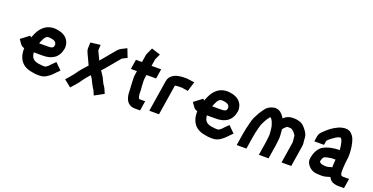

<svg xmlns="http://www.w3.org/2000/svg" viewBox="-27 -1475 4446 2288"><g transform="rotate(20 2196.5 -331.5)"><path d="M475 -322C465.6 -322 450.8 -320 440.7 -320H330.7C336.6 -336.4 341.3 -349.2 350.3 -368C364.5 -399.3 380.3 -427 419.6 -427C470.2 -422.7 510.2 -412.8 515.6 -370C515.4 -368.7 515.5 -367.3 516 -366C514.9 -359.3 513.7 -354 512.4 -350C509.3 -330 492 -326.1 475 -322ZM639.4 -369C641.3 -385 640.8 -398.7 637.9 -410C635.3 -433.2 626.8 -455.4 614.8 -472C583.2 -520.2 523.8 -546.1 442.1 -550C359.6 -550 307.9 -511.9 268.5 -458C248.2 -428.8 230.8 -388.9 216.9 -353C216.8 -352 216.8 -352 216.4 -350L201.6 -370L95.9 -290L133.5 -237C145 -220.2 160.8 -210.2 183.5 -205C182.9 -201.7 182.7 -198.3 182.9 -195C183.6 -156.4 187.1 -124.6 199 -95C220.6 -32 273.9 13.9 351.6 28C381.2 34.6 409.9 40 445.7 40H469.7C504.4 40 532.5 27.8 555.9 13C573.5 1.2 602.1 -19.1 615.5 -35C636 -58.5 659 -79.2 681 -101L600.7 -181L553.2 -134C543.9 -124.9 536 -117.1 526.8 -106C521.4 -101.4 504.5 -89.7 501.9 -88C496.7 -84.9 493 -83 485.1 -83H466.1C461.5 -83 456.9 -83.3 452.3 -84C424.9 -86.8 399.6 -88.8 376.4 -97C330.2 -111.5 311.8 -146.7 307.2 -197H421.2C540.9 -197 620.4 -248.8 639.4 -369Z M1339 -625 1271.6 -591C1258.5 -584.3 1245.2 -574 1231.7 -560C1200.4 -523.2 1177.4 -493.2 1144.1 -455C1121.4 -428.5 1097.4 -396.8 1074.9 -372C1073.8 -373.3 1073.3 -374.3 1073.4 -375C1068.8 -383.7 1063.5 -394.3 1057.5 -407C1045.2 -430.1 1037.1 -454.7 1024.5 -477C1024.2 -479 1023.5 -480.7 1022.3 -482L1025.6 -553L901.2 -538L898.5 -477L898.6 -465C897.8 -447 902.2 -428.3 911.8 -409C927.7 -377.6 943.4 -339.7 958.9 -309L970.8 -283C973 -279.7 974.8 -276.3 976.2 -273C950 -245.7 928.3 -218 903.3 -191C888.8 -173.9 874 -153.4 862.5 -136C857.4 -129 857.4 -129 847.2 -115C820.8 -82 796.1 -54 768.6 -23L857.4 48L901.2 -1C916.9 -21.1 923.9 -28.7 941.9 -50C961.1 -76.9 972.1 -95.6 993 -120C1004.1 -133 1004.1 -133 1015.1 -146C1023.2 -154.7 1031.3 -164 1039.6 -174C1048.9 -162.9 1053.6 -150.2 1063 -139C1064.2 -138.3 1065.1 -137.3 1065.5 -136C1078.6 -103 1098.5 -71.1 1114.3 -40C1120.2 -31.9 1125 -26.8 1129 -19L1155.3 42L1271.3 -21L1245 -82C1241 -90.7 1236.3 -98.7 1230.8 -106C1215.3 -124.5 1208.7 -143 1197.2 -165.5C1185.1 -189.4 1178.7 -208.2 1162.1 -228C1161 -229.3 1160.2 -230.7 1159.7 -232C1152.9 -244 1142.8 -258.5 1134.8 -270C1148 -284 1148 -284 1161.2 -298C1184.7 -323.8 1209.5 -357.2 1233.8 -384C1265.6 -421.2 1288.8 -451.9 1319 -486L1380.9 -517Z M1673.4 -110C1672.8 -110 1672.5 -110.3 1672.6 -111C1669.7 -116.7 1666 -127.9 1665.4 -135L1663.1 -152C1662.4 -159.2 1659.3 -165.9 1660.6 -174C1661.6 -189.4 1659.6 -202.1 1659.7 -219C1657.5 -243.3 1654.6 -272.4 1654.4 -299C1654 -316.3 1651.7 -339 1654.7 -358L1661.8 -403H1783.8L1803.3 -526H1681.3L1695.6 -616L1696.7 -617L1728.7 -686L1616.4 -722C1605.7 -699 1595 -676.1 1584.4 -653C1578.5 -641 1574.6 -629 1572.7 -617L1558.9 -530H1481.9L1462.5 -407H1539.5L1531.7 -358C1529.3 -342.7 1528.5 -327.3 1529.4 -312C1530 -277.6 1531.9 -247.6 1533.2 -216C1534.3 -204 1534.3 -204 1535 -196C1535.4 -185.3 1535.6 -176.7 1535.9 -170C1536.6 -166 1536.8 -163 1536.5 -161C1535.9 -153 1536.2 -144.7 1537.5 -136C1538.1 -127 1538.1 -127 1538.7 -118L1541 -101C1546.8 -67.8 1558.5 -34.5 1580.2 -14C1600.2 4.8 1624.6 20 1664.8 20H1734.8L1754.3 -103H1684.3C1679.2 -103 1676.1 -106.8 1673.4 -110Z M1962.2 -14 2023.4 -400C2030.5 -401 2030.5 -401 2037.7 -402C2046 -403 2054.3 -405 2062.1 -405H2111.1C2113.1 -405 2116.1 -404.7 2120 -404L2189.2 -393L2226.6 -515L2157.2 -525C2148.1 -527 2139.3 -528 2130.6 -528H2081.6C2073.6 -528 2065.5 -527.3 2057.3 -526C2010 -520.8 1980.4 -513.2 1947.3 -488C1923.7 -469.6 1908 -448.5 1901.8 -409L1839.2 -14Z M2670 -322C2660.6 -322 2645.8 -320 2635.7 -320H2525.7C2531.6 -336.4 2536.3 -349.2 2545.3 -368C2559.5 -399.3 2575.3 -427 2614.6 -427C2665.2 -422.7 2705.2 -412.8 2710.6 -370C2710.4 -368.7 2710.5 -367.3 2711 -366C2709.9 -359.3 2708.7 -354 2707.4 -350C2704.3 -330 2687 -326.1 2670 -322ZM2834.4 -369C2836.3 -385 2835.8 -398.7 2832.9 -410C2830.3 -433.2 2821.8 -455.4 2809.8 -472C2778.2 -520.2 2718.8 -546.1 2637.1 -550C2554.6 -550 2502.9 -511.9 2463.5 -458C2443.2 -428.8 2425.8 -388.9 2411.9 -353C2411.8 -352 2411.8 -352 2411.4 -350L2396.6 -370L2290.9 -290L2328.5 -237C2340 -220.2 2355.8 -210.2 2378.5 -205C2377.9 -201.7 2377.7 -198.3 2377.9 -195C2378.6 -156.4 2382.1 -124.6 2394 -95C2415.6 -32 2468.9 13.9 2546.6 28C2576.2 34.6 2604.9 40 2640.7 40H2664.7C2699.4 40 2727.5 27.8 2750.9 13C2768.5 1.2 2797.1 -19.1 2810.5 -35C2831 -58.5 2854 -79.2 2876 -101L2795.7 -181L2748.2 -134C2738.9 -124.9 2731 -117.1 2721.8 -106C2716.4 -101.4 2699.5 -89.7 2696.9 -88C2691.7 -84.9 2688 -83 2680.1 -83H2661.1C2656.5 -83 2651.9 -83.3 2647.3 -84C2619.9 -86.8 2594.6 -88.8 2571.4 -97C2525.2 -111.5 2506.8 -146.7 2502.2 -197H2616.2C2735.9 -197 2815.4 -248.8 2834.4 -369Z M3406.3 -229C3407.7 -242.3 3407.7 -259 3406.2 -279C3403.7 -306.3 3404.1 -322 3401 -347L3407.7 -358C3412.5 -363.8 3425.3 -375.8 3429 -379C3434.1 -384 3440.6 -391.8 3447.6 -395C3448.9 -395 3450.3 -395.3 3451.7 -396H3476.7C3497.7 -396 3511.9 -390.2 3522.2 -380C3535.3 -368.9 3541.5 -362.4 3550.4 -350C3557.7 -341.4 3569.7 -326.7 3567.3 -311C3567.7 -305.7 3568.4 -299.3 3569.2 -292C3570.1 -271.4 3575.7 -257 3572.2 -235L3530.9 26H3653.9L3695.2 -235C3699.9 -264.7 3697.4 -285.7 3693.9 -309L3692.8 -321C3692.4 -326.3 3692.1 -331 3692.1 -335C3691.8 -365.1 3682.1 -391.6 3669.3 -412C3643.4 -450.3 3609.1 -499.3 3553.8 -510C3537.8 -514.5 3517.8 -519 3496.2 -519C3488.2 -519 3477.5 -518.7 3464 -518C3425 -516.8 3389.4 -497.7 3367.4 -476C3365.2 -474.7 3363.2 -473 3361.6 -471C3357.5 -479 3353.4 -486.3 3349.1 -493C3325.8 -524 3298.2 -556.2 3243.5 -559C3232.2 -559 3219.2 -556.7 3204.4 -552C3170.1 -543 3136 -521.2 3119.2 -494C3116.5 -489.3 3112.7 -484 3107.7 -478C3096.4 -460.8 3084.5 -446 3073.6 -427L3056.4 -394C3034.7 -354.5 3027.6 -339.9 3014 -284C2999.8 -228.1 2990.1 -189.7 2981.4 -135L2957.8 14H3080.8L3104.4 -135C3112.4 -185.8 3120.3 -219.2 3134.1 -272C3147.9 -322.8 3161.5 -347 3182.8 -384C3188.5 -396.8 3197.6 -406.4 3206 -417C3211.3 -425 3211.3 -425 3216.6 -433C3218 -433.7 3219.4 -434 3220.7 -434C3221.5 -434.7 3222.2 -435 3222.9 -435C3226.2 -431.1 3231.7 -428.1 3234.3 -425C3250.2 -406.1 3260.2 -379.1 3267.9 -353L3266.6 -351L3269.4 -350C3269.3 -349.3 3269.5 -348.3 3270 -347C3274 -331.3 3277.3 -312 3278.4 -293C3279.5 -279.3 3285.1 -240.5 3282.5 -224L3279.4 -192C3278.7 -183.3 3277.8 -175.7 3276.8 -169C3276.2 -161 3275.2 -152.7 3273.8 -144L3245.8 33H3368.8L3396.8 -144C3398.3 -153.3 3399.4 -162.3 3400.1 -171C3403 -189.7 3403.4 -211 3406.3 -229Z M3934.5 -344 3943.2 -399C3969.6 -428.1 4003 -451.8 4035.9 -473C4043.5 -477 4043.5 -477 4051.2 -481C4056.9 -483.7 4062.3 -486 4067.3 -488C4070.7 -489.6 4082.4 -491.2 4084.9 -492H4092.9C4097.5 -486.5 4102.3 -483.4 4105.5 -477C4109.9 -466.1 4115.7 -455.4 4118 -442C4126.2 -414.2 4129.9 -384.8 4131.8 -352C4131.5 -350.7 4131.7 -349.7 4132.3 -349H4109.3C4083.2 -349 4062.8 -344.2 4038 -341C4022.5 -338 4022.5 -338 4012.2 -336C3983.9 -329.7 3954.5 -317.9 3930.3 -305C3878.7 -275.9 3845.9 -213.8 3834 -139C3829.9 -113 3835.1 -89.5 3844.6 -73C3866.6 -32.3 3912.2 9 3980.6 9C3989 10.3 4001.3 11 4017.3 11C4058.4 12.6 4080.3 6.9 4111.5 -3L4137.6 -10C4144.9 5.7 4155.8 21.1 4167.1 31C4188.5 47.6 4223.1 59 4262.7 59H4334.7L4354.1 -64H4282.1C4275.7 -64 4263.6 -66.8 4256.8 -68C4252 -73.7 4247.9 -85.4 4244.6 -92C4241.5 -109.5 4242.3 -131.9 4242.9 -151L4243.6 -168C4243.6 -172 4244.2 -180 4245.4 -192C4247 -217.5 4245.9 -220.1 4249.6 -244C4256.3 -285.9 4259.4 -317.8 4257.9 -353C4255.4 -413.1 4247.5 -468.4 4230.9 -517L4220.7 -541C4215.8 -552.3 4209.1 -562.3 4200.4 -571C4194.5 -578 4194.5 -578 4189.5 -584C4174.6 -600.4 4148.1 -615 4117.4 -615H4098.4C4090.3 -614.3 4080 -612.7 4067.6 -610C4043.2 -605.5 4031.7 -598.9 4012.4 -590C3958.8 -565.1 3913.1 -528.6 3871.9 -488.5C3849 -466.3 3827.8 -447 3822.4 -413L3811.5 -344ZM4123.8 -226C4122.9 -207.8 4120 -169.4 4118.9 -151L4119.2 -134C4118.9 -132 4118.9 -129.7 4119.1 -127L4086.8 -119C4079.8 -116.2 4067.5 -112 4058.7 -112C4055.3 -111.3 4048.9 -111 4039.6 -111C4028.4 -111.7 4021.1 -112.3 4017.9 -113C4015.2 -113 4009.7 -113.7 4001.2 -115C3996.4 -116 3996.4 -116 3991.5 -117C3975 -120.4 3964.7 -129.8 3957.5 -142C3958.1 -146 3958.1 -146 3958.9 -151C3960.1 -154.3 3961.4 -158.3 3962.8 -163C3964.7 -174.7 3967.8 -180.3 3974.3 -191C3978.2 -197 3978.2 -197 3980.8 -201C3987.8 -205.7 4000.1 -209.9 4007.6 -212C4013.9 -214 4013.9 -214 4020.2 -216C4040.5 -218.8 4067.7 -226 4089.8 -226Z"/></g></svg>

Font: Tape
Style: It
Weight: 500
Foundry: Cannot Into Space Fonts
Version: Version 0.97